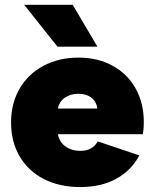

<svg xmlns="http://www.w3.org/2000/svg" viewBox="-20 -754 636 788"><path d="M25.4 -252Q25.4 -330.1 60.8 -390.6Q96.2 -451.2 159.2 -484.4Q222.2 -517.6 301.8 -517.6Q380.9 -517.6 441.9 -484.4Q502.9 -451.2 536.6 -390.9Q570.3 -330.6 570.3 -252Q570.3 -228 566.4 -203.1H217.8Q222.7 -172.4 248 -153.6Q273.4 -134.8 309.6 -134.8Q335.4 -134.8 353.5 -145Q371.6 -155.3 380.9 -173.8L551.8 -116.2Q519.5 -54.7 457.5 -20.5Q395.5 13.7 309.6 13.7Q223.6 13.7 159.4 -19.5Q95.2 -52.7 60.3 -112.8Q25.4 -172.9 25.4 -252ZM378.9 -308.6Q377 -335 356.2 -352.1Q335.4 -369.1 301.8 -369.1Q269 -369.1 245.8 -352.8Q222.7 -336.4 217.8 -308.6ZM79.1 -734.4H278.3L379.9 -562.5H215.8Z"/></svg>

Font: Wanted Sans ExtraBlack
Style: Regular
Weight: 900
Designer: Original Design by Kil Hyung-jin and Kang Hanbin, Wanted Lab, Inc; Hangeul from Source Han Sans by Jang Soo-young and Ka
Foundry: Wanted Lab, Inc.
Version: Version 1.001